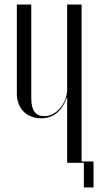

<svg xmlns="http://www.w3.org/2000/svg" viewBox="-20 -719 442 848"><path d="M274.6 -286.9H276.6V-256.9V0H340.4V-699H276.6V-325.2Q276.6 -302.5 268.8 -281.4Q261 -260.2 247.1 -243.3Q233.2 -226.4 214.6 -216.1Q195.9 -205.9 175.1 -205.9Q146.9 -205.9 132.5 -225.2Q118.1 -244.6 118.1 -283.9V-699H54.4V-305.6Q54.4 -281.2 62.1 -260.9Q69.9 -240.5 84 -226.4Q98.1 -212.2 117.8 -204.4Q137.4 -196.5 161.5 -196.5Q201.5 -196.5 230.1 -219.3Q258.6 -242.1 274.6 -286.9ZM326.4 0H350.4V109H393.1V-6H326.4Z"/></svg>

Font: Moniqa Black
Style: Regular
Weight: 900
Designer: Rajesh Rajput
Foundry: Rajesh Rajput
Version: Version 1.000